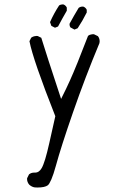

<svg xmlns="http://www.w3.org/2000/svg" viewBox="-20 -835 540 856"><path d="M137.2 -65.4H131.3Q119.1 -65.4 109.4 -57.6L101.1 -41Q100.6 -39.1 100.6 -37.6Q100.6 -22.5 110.8 -11.2Q122.6 -1 135.3 0.5Q141.1 1 146.5 1Q179.7 1 192.9 -8.8Q199.7 -13.7 209 -35.2Q218.3 -56.6 229.5 -97.2Q251 -176.8 305.2 -333.3Q359.4 -489.7 423.3 -642.6Q424.3 -647 424.3 -650.4Q424.3 -664.1 416.5 -673.8L399.4 -682.1Q397.5 -682.6 394.8 -682.6Q392.1 -682.6 387.7 -681.6Q379.4 -680.7 372.6 -675.3Q319.8 -537.6 292 -476.6Q277.3 -443.4 252.4 -394Q184.1 -600.6 164.1 -666.5L148.4 -674.3Q146.5 -674.8 142.3 -674.8Q138.2 -674.8 131.8 -673.1Q125.5 -671.4 119.1 -667L111.3 -651.4Q127.4 -567.9 226.6 -316.9L199.7 -196.8Q180.2 -109.4 165.5 -85Q153.8 -65.4 137.2 -65.4ZM348.6 -805.7Q338.4 -805.7 330.6 -799.8Q310.1 -766.1 290.5 -730Q290 -728 290 -726.6Q290 -718.3 293.9 -712.9L312 -703.1L326.2 -709Q348.1 -742.2 366.7 -779.3V-791.5Q362.3 -800.8 352.5 -805.2Q350.6 -805.7 348.6 -805.7ZM259.8 -815.4Q250.5 -815.4 243.7 -811Q219.7 -774.4 203.1 -736.3L209 -719.7L225.1 -711.4L238.8 -716.8Q257.3 -752 277.8 -787.1V-801.3Q273.4 -810.5 263.7 -814.9Q261.7 -815.4 259.8 -815.4Z"/></svg>

Font: Bakudai
Style: ExtraLight
Weight: 200
Version: Version 1.48